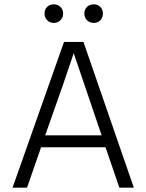

<svg xmlns="http://www.w3.org/2000/svg" viewBox="-20 -868 677 888"><path d="M228.5 -848Q247 -848 259.5 -836Q272 -824 272 -805.5Q272 -787 259.5 -774.5Q247 -762 228.5 -762Q210 -762 198 -774.5Q186 -787 186 -805.5Q186 -824 198 -836Q210 -848 228.5 -848ZM413.5 -848Q432 -848 444 -836Q456 -824 456 -805.5Q456 -787 444 -774.5Q432 -762 413.5 -762Q395 -762 382.5 -774.5Q370 -787 370 -805.5Q370 -824 382.5 -836Q395 -848 413.5 -848ZM105 0H38L276 -674H366L599 0H532L468 -187H170ZM321 -622Q283 -506 189 -242H450Z"/></svg>

Font: Hind Mysuru Light
Style: Regular
Weight: 300
Designer: Manushi Parikh, Hitesh Malaviya
Foundry: Indian Type Foundry
Version: Version 0.703;PS 1.0;hotconv 1.0.86;makeotf.lib2.5.63406